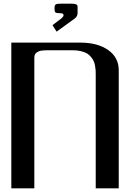

<svg xmlns="http://www.w3.org/2000/svg" viewBox="-20 -1023 748 1043"><path d="M401.4 -982.4V-951.2Q400.9 -934.6 387.7 -923.8L287.6 -851.1L265.1 -886.2L316.4 -925.3Q325.2 -934.1 325.2 -940.4Q325.2 -951.2 307.6 -951.2Q286.6 -951.2 281.5 -955.3Q276.4 -959.5 276.4 -971.7V-982.4Q276.4 -987.8 276.9 -990.2Q277.3 -992.7 280 -996.3Q282.7 -1000 289.6 -1001.5Q296.4 -1002.9 307.6 -1002.9H370.1Q384.8 -1002.9 391.8 -1000Q398.9 -997.1 400.1 -993.7Q401.4 -990.2 401.4 -982.4ZM41.5 -791.5H416.5Q510.3 -791.5 567.6 -751.2Q625 -710.9 625 -641.6V0H500V-618.7Q500 -631.8 499.5 -641.6Q499 -651.4 496.3 -666Q493.7 -680.7 488.8 -691.2Q483.9 -701.7 474.6 -713.4Q465.3 -725.1 452.6 -732.7Q439.9 -740.2 419.9 -745.1Q399.9 -750 375 -750H250Q235.8 -750 228.8 -749.8Q221.7 -749.5 210 -748.5Q198.2 -747.6 192.1 -744.9Q186 -742.2 179.2 -737.8Q172.4 -733.4 169.4 -726.1Q166.5 -718.8 166.5 -708.5V0H41.5Z"/></svg>

Font: Gputeks
Style: Bold
Weight: 600
Width: 8
Version: Version 0.9